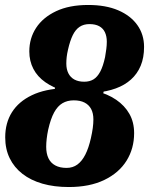

<svg xmlns="http://www.w3.org/2000/svg" viewBox="-20 -743 600 773"><path d="M248 -67Q273 -67 291.5 -80.5Q310 -94 323.5 -120.5Q337 -147 346 -187Q351 -209 353.5 -227.5Q356 -246 356 -262Q356 -287 347 -304Q338 -321 320.5 -330Q303 -339 277 -339Q251 -339 231.5 -327.5Q212 -316 198 -290.5Q184 -265 174 -221Q170 -202 168 -184.5Q166 -167 166 -152Q166 -125 175 -106Q184 -87 202.5 -77Q221 -67 248 -67ZM319 -414Q341 -414 356.5 -423.5Q372 -433 383.5 -454.5Q395 -476 403 -513Q406 -530 408 -545.5Q410 -561 410 -575Q410 -597 402.5 -613Q395 -629 379.5 -637.5Q364 -646 340 -646Q317 -646 300.5 -635Q284 -624 273 -601.5Q262 -579 254 -544Q250 -527 248.5 -513.5Q247 -500 247 -487Q247 -464 255.5 -447.5Q264 -431 280 -422.5Q296 -414 319 -414ZM257 10Q198 10 151 -3.5Q104 -17 70.5 -43Q37 -69 19 -106Q1 -143 1 -190Q1 -248 28 -291Q55 -334 108 -359.5Q161 -385 238 -388L198 -373L204 -401L237 -377Q194 -390 162.5 -412Q131 -434 114.5 -465.5Q98 -497 98 -536Q98 -589 125.5 -631Q153 -673 206 -698Q259 -723 335 -723Q406 -723 456 -701.5Q506 -680 533 -642Q560 -604 560 -554Q560 -511 546.5 -478.5Q533 -446 507.5 -423Q482 -400 446 -387Q410 -374 366 -370L400 -385L393 -357L365 -377Q413 -365 447.5 -341.5Q482 -318 501 -284.5Q520 -251 520 -207Q520 -145 489.5 -96Q459 -47 400 -18.5Q341 10 257 10Z"/></svg>

Font: Roboto Serif
Style: Bold Italic
Weight: 700
Italic angle: -10°
Designer: Greg Gazdowicz
Foundry: Commercial Type
Version: Version 1.008